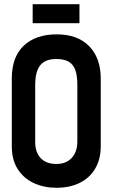

<svg xmlns="http://www.w3.org/2000/svg" viewBox="-20 -880 535 911"><path d="M357 -860H135V-770H357ZM36 -508V-186Q36 -121 64.5 -77Q93 -33 141 -11Q189 11 248 11Q311 11 358.5 -12.5Q406 -36 432 -80.5Q458 -125 458 -186V-507Q458 -605 403 -661Q348 -717 249 -717Q150 -717 93 -663.5Q36 -610 36 -508ZM147 -206V-476Q147 -519 157.5 -546.5Q168 -574 190 -587Q212 -600 247 -600Q285 -600 307 -586.5Q329 -573 338 -546Q347 -519 347 -476V-207Q347 -176 335 -152Q323 -128 301 -115Q279 -102 247 -102Q215 -102 192.5 -114.5Q170 -127 158.5 -150.5Q147 -174 147 -206Z"/></svg>

Font: Advent Pro
Style: Bold
Weight: 700
Designer: VivaRado, Andreas Kalpakidis
Foundry: VivaRado, Andreas Kalpakidis
Version: Version 3.000